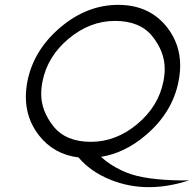

<svg xmlns="http://www.w3.org/2000/svg" viewBox="-20 -649 802 794"><path d="M356 -62.5Q459.5 -62.5 547.4 -135.7Q635.3 -209 655.8 -312.5Q661.1 -339.4 661.1 -364.3Q661.1 -435.1 610.1 -498.8Q559.1 -562.5 455.6 -562.5Q352.1 -562.5 264.2 -489.3Q176.3 -416 155.8 -312.5Q150.4 -285.6 150.4 -260.7Q150.4 -189.9 201.4 -126.2Q252.4 -62.5 356 -62.5ZM304.7 2Q202.6 -10.3 140.6 -89.8Q86.9 -159.2 86.9 -248Q86.9 -278.8 93.3 -312.5Q119.1 -441.9 229.2 -535.4Q339.4 -628.9 468.8 -628.9Q598.1 -628.9 671.4 -535.6Q725.1 -466.3 725.1 -377.9Q725.1 -346.7 718.3 -312.5Q692.9 -183.1 582.5 -89.8Q496.1 -16.1 397.9 -0.5Q441.4 39.6 503.9 64.9Q580.1 95.7 734.9 97.2Q748.5 97.2 762.2 96.7Q675.8 125 595.7 125Q512.7 125 436.5 94.2Q354.5 61 304.7 2Z"/></svg>

Font: Juliett
Style: Italic
Weight: 400
Italic angle: -11.25°
Designer: GGBotNet
Foundry: GGBotNet
Version: 0.60